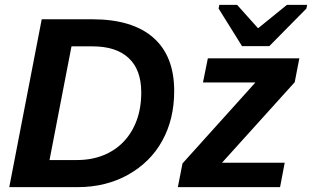

<svg xmlns="http://www.w3.org/2000/svg" viewBox="-20 -767 1279 787"><path d="M358 -688Q522 -688 608 -613Q694 -538 694 -394Q694 -278 645 -190Q621 -146 585.5 -111Q550 -76 505.5 -51Q461 -26 409 -13Q357 0 300 0H18L151 -688ZM183 -111H295Q355 -111 403.5 -130.5Q452 -150 486.5 -186Q521 -222 540 -273Q559 -324 559 -388Q559 -481 507.5 -529Q456 -577 359 -577H273ZM709 0 728 -97 1027 -429H812L832 -528H1207L1188 -430L890 -100H1147L1128 0ZM1084 -578H972L876 -732L879 -747H952L1037 -652H1039L1156 -747H1239L1236 -732Z"/></svg>

Font: Libra Sans Modern
Style: Bold Italic
Weight: 700
Italic angle: -12°
Foundry: Stefan Peev, Context Ltd
Version: Version 1.000